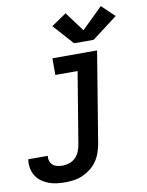

<svg xmlns="http://www.w3.org/2000/svg" viewBox="-171 -860 876 1147"><g transform="rotate(-10 267.0 -287.0)"><path d="M133 213Q106 213 80 210Q54 207 30.5 198Q7 189 -13 174.5Q-33 160 -46 138.5Q-59 117 -63.5 91.5Q-68 66 -64 40Q-64 40 -64 39.5Q-64 39 -64 39H55Q55 39 55 39Q55 39 55 39Q52 55 57 70.5Q62 86 73.5 95.5Q85 105 100.5 108.5Q116 112 133 112Q153 112 173.5 105Q194 98 210 82.5Q226 67 234 47Q242 27 246 6L318 -429H183V-530H454L363 23Q358 49 349 75Q340 101 324 124Q308 147 285.5 164.5Q263 182 237.5 193.5Q212 205 185.5 209Q159 213 133 213ZM326 -596 216 -719 307 -781 395 -663 522 -787 599 -713 445 -596Z"/></g></svg>

Font: Iosevka Curly Extended
Style: Bold Italic
Weight: 700
Width: 7
Italic angle: -9°
Monospace: yes
Designer: Belleve Invis
Foundry: Belleve Invis
Version: Version 11.1.0; ttfautohint (v1.8.3)